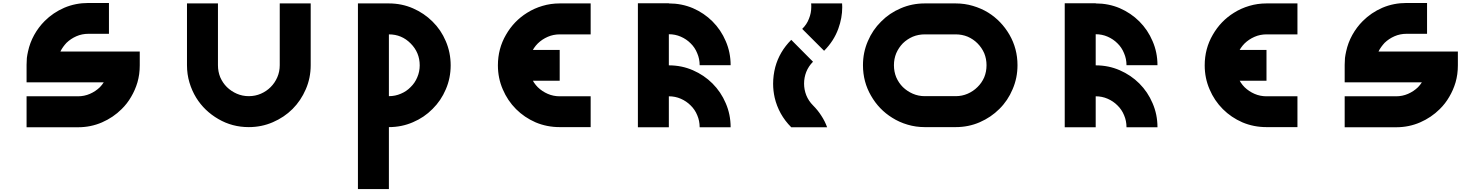

<svg xmlns="http://www.w3.org/2000/svg" viewBox="-20 -863 10066 1302"><path d="M579.1 -633.8Q536.1 -633.8 498 -617.2Q460 -600.6 430.7 -572.3Q418.9 -559.6 408.2 -544.9Q397.5 -530.3 389.6 -513.7Q379.9 -493.2 375 -470.7Q370.1 -448.2 370.1 -423.8Q299.8 -423.8 160.2 -423.8Q160.2 -447.3 162.1 -469.7Q165 -492.2 169.9 -513.7Q182.6 -573.2 211.9 -626Q241.2 -678.7 283.2 -720.7Q339.8 -777.3 416 -810.5Q492.2 -842.8 579.1 -842.8Q579.1 -791 579.1 -738.3Q579.1 -685.5 579.1 -633.8ZM718.8 -842.8Q718.8 -773.4 718.8 -633.8Q671.9 -633.8 579.1 -633.8Q579.1 -703.1 579.1 -842.8Q626 -842.8 718.8 -842.8ZM912.1 -304.7Q896.5 -252 869.1 -206.1Q842.8 -160.2 804.7 -123Q748 -66.4 671.9 -33.2Q595.7 0 508.8 0Q508.8 -70.3 508.8 -210Q551.8 -210 589.8 -226.6Q627.9 -243.2 657.2 -271.5Q664.1 -279.3 670.9 -287.1Q677.7 -295.9 683.6 -304.7Q700.2 -329.1 709 -358.4Q718.8 -387.7 718.8 -419.9Q788.1 -419.9 927.7 -419.9Q927.7 -389.6 923.8 -360.4Q919.9 -332 912.1 -304.7ZM160.2 0Q160.2 -70.3 160.2 -210Q276.4 -210 508.8 -210Q508.8 -140.6 508.8 0Q392.6 0 160.2 0ZM927.7 -419.9Q927.7 -389.6 923.8 -360.4Q919.9 -332 912.1 -304.7Q661.1 -304.7 160.2 -304.7Q160.2 -343.8 160.2 -423.8Q160.2 -447.3 162.1 -469.7Q165 -492.2 169.9 -513.7Q422.9 -513.7 927.7 -513.7Q927.7 -490.2 927.7 -466.8Q927.7 -443.4 927.7 -419.9Z M2086.9 -420.9Q2086.9 -334 2053.7 -257.8Q2020.5 -180.7 1963.9 -124Q1907.2 -67.4 1830.1 -34.2Q1753.9 -1 1667 -1Q1667 -71.3 1667 -210.9Q1710.9 -210.9 1749 -227.5Q1787.1 -244.1 1815.4 -272.5Q1843.8 -300.8 1860.4 -338.9Q1877 -377 1877 -420.9Q1929.7 -420.9 1981.4 -420.9Q2034.2 -420.9 2086.9 -420.9ZM1667 -1Q1554.7 -1 1460.9 -55.7Q1366.2 -110.4 1310.5 -200.2Q1281.2 -248 1264.6 -303.7Q1248 -359.4 1248 -420.9Q1317.4 -420.9 1458 -420.9Q1458 -377 1473.6 -338.9Q1490.2 -300.8 1518.6 -272.5Q1547.9 -244.1 1585.9 -227.5Q1624 -210.9 1667 -210.9Q1667 -158.2 1667 -106.4Q1667 -53.7 1667 -1ZM1248 -839.8Q1317.4 -839.8 1458 -839.8Q1458 -700.2 1458 -420.9Q1387.7 -420.9 1248 -420.9Q1248 -560.5 1248 -839.8ZM1877 -839.8Q1947.3 -839.8 2086.9 -839.8Q2086.9 -700.2 2086.9 -420.9Q2016.6 -420.9 1877 -420.9Q1877 -560.5 1877 -839.8Z M3036.1 -419.9Q3036.1 -333 3002.9 -256.8Q2970.7 -180.7 2913.1 -124Q2856.4 -66.4 2780.3 -34.2Q2704.1 -1 2617.2 -1Q2617.2 -71.3 2617.2 -210.9Q2660.2 -210.9 2698.2 -227.5Q2736.3 -243.2 2764.6 -272.5Q2793.9 -300.8 2809.6 -338.9Q2826.2 -377 2826.2 -419.9Q2878.9 -419.9 2931.6 -419.9Q2983.4 -419.9 3036.1 -419.9ZM3036.1 -419.9Q2965.8 -419.9 2826.2 -419.9Q2826.2 -506.8 2764.6 -568.4Q2704.1 -629.9 2617.2 -629.9Q2617.2 -700.2 2617.2 -839.8Q2704.1 -839.8 2780.3 -806.6Q2856.4 -773.4 2913.1 -716.8Q2970.7 -660.2 3002.9 -584Q3036.1 -506.8 3036.1 -419.9ZM2407.2 -839.8Q2476.6 -839.8 2617.2 -839.8Q2617.2 -419.9 2617.2 418.9Q2546.9 418.9 2407.2 418.9Q2407.2 0 2407.2 -839.8Z M3775.4 -524.4Q3775.4 -455.1 3775.4 -315.4Q3663.1 -315.4 3438.5 -315.4Q3438.5 -384.8 3438.5 -524.4Q3550.8 -524.4 3775.4 -524.4ZM3985.4 -1Q3915 -1 3775.4 -1Q3775.4 -70.3 3775.4 -210Q3845.7 -210 3985.4 -210Q3985.4 -140.6 3985.4 -1ZM3985.4 -629.9Q3915 -629.9 3775.4 -629.9Q3775.4 -700.2 3775.4 -839.8Q3845.7 -839.8 3985.4 -839.8Q3985.4 -769.5 3985.4 -629.9ZM3566.4 -419.9Q3566.4 -377 3582 -338.9Q3598.6 -299.8 3627 -271.5Q3656.2 -243.2 3694.3 -226.6Q3732.4 -210 3775.4 -210Q3775.4 -140.6 3775.4 -1Q3688.5 -1 3612.3 -33.2Q3536.1 -66.4 3479.5 -123Q3421.9 -180.7 3389.6 -256.8Q3356.4 -333 3356.4 -419.9Q3409.2 -419.9 3460.9 -419.9Q3513.7 -419.9 3566.4 -419.9ZM3775.4 -629.9Q3732.4 -629.9 3694.3 -613.3Q3656.2 -596.7 3627 -568.4Q3598.6 -540 3582 -502Q3566.4 -463.9 3566.4 -419.9Q3496.1 -419.9 3356.4 -419.9Q3356.4 -533.2 3411.1 -627Q3464.8 -720.7 3554.7 -776.4Q3602.5 -806.6 3659.2 -823.2Q3714.8 -839.8 3775.4 -839.8Q3775.4 -787.1 3775.4 -734.4Q3775.4 -681.6 3775.4 -629.9Z M4305.7 -840.8Q4375 -840.8 4515.6 -840.8Q4515.6 -560.5 4515.6 0Q4445.3 0 4305.7 0Q4305.7 -280.3 4305.7 -840.8ZM4724.6 0Q4724.6 -43.9 4708 -82Q4692.4 -120.1 4663.1 -148.4Q4634.8 -176.8 4596.7 -193.4Q4558.6 -210 4515.6 -210Q4515.6 -279.3 4515.6 -419.9Q4602.5 -419.9 4678.7 -386.7Q4754.9 -353.5 4811.5 -296.9Q4869.1 -239.3 4901.4 -163.1Q4934.6 -86.9 4934.6 0Q4881.8 0 4830.1 0Q4777.3 0 4724.6 0ZM4724.6 -420.9Q4724.6 -463.9 4708 -502Q4692.4 -541 4663.1 -569.3Q4634.8 -597.7 4596.7 -614.3Q4558.6 -630.9 4515.6 -630.9Q4515.6 -700.2 4515.6 -839.8Q4602.5 -839.8 4678.7 -807.6Q4754.9 -774.4 4811.5 -717.8Q4869.1 -660.2 4901.4 -584Q4934.6 -507.8 4934.6 -420.9Q4881.8 -420.9 4830.1 -420.9Q4777.3 -420.9 4724.6 -420.9Z M5345.7 0Q5302.7 -43 5274.4 -93.8Q5246.1 -145.5 5233.4 -200.2Q5222.7 -248 5222.7 -294.9Q5222.7 -351.6 5237.3 -408.2Q5265.6 -512.7 5345.7 -592.8Q5394.5 -543.9 5493.2 -444.3Q5462.9 -414.1 5447.3 -375Q5432.6 -336.9 5432.6 -295.9Q5432.6 -255.9 5447.3 -217.8Q5462.9 -178.7 5493.2 -148.4Q5456.1 -111.3 5419.9 -74.2Q5382.8 -37.1 5345.7 0ZM5690.4 -839.8Q5691.4 -827.1 5691.4 -814.5Q5691.4 -741.2 5665 -668.9Q5634.8 -585 5568.4 -518.6Q5518.6 -568.4 5419.9 -667Q5451.2 -697.3 5465.8 -736.3Q5481.4 -774.4 5481.4 -814.5Q5481.4 -821.3 5481.4 -827.1Q5480.5 -833 5480.5 -839.8Q5532.2 -839.8 5585 -839.8Q5637.7 -839.8 5690.4 -839.8ZM5588.9 0Q5507.8 0 5345.7 0Q5394.5 -49.8 5493.2 -148.4Q5526.4 -115.2 5549.8 -78.1Q5574.2 -41 5588.9 0Z M6460.9 -210.9Q6503.9 -210.9 6542 -227.5Q6580.1 -244.1 6608.4 -272.5Q6637.7 -300.8 6654.3 -338.9Q6669.9 -377 6669.9 -420.9Q6740.2 -420.9 6879.9 -420.9Q6879.9 -334 6846.7 -257.8Q6814.5 -180.7 6756.8 -124Q6700.2 -67.4 6624 -34.2Q6547.9 -1 6460.9 -1Q6460.9 -53.7 6460.9 -106.4Q6460.9 -158.2 6460.9 -210.9ZM6669.9 -420.9Q6669.9 -463.9 6654.3 -502Q6637.7 -540 6608.4 -569.3Q6580.1 -597.7 6542 -614.3Q6503.9 -629.9 6460.9 -629.9Q6460.9 -700.2 6460.9 -839.8Q6521.5 -839.8 6577.1 -823.2Q6633.8 -806.6 6681.6 -777.3Q6770.5 -721.7 6825.2 -627.9Q6879.9 -533.2 6879.9 -420.9Q6827.1 -420.9 6775.4 -420.9Q6722.7 -420.9 6669.9 -420.9ZM6460.9 -1Q6390.6 -1 6251 -1Q6251 -71.3 6251 -210.9Q6321.3 -210.9 6460.9 -210.9Q6460.9 -140.6 6460.9 -1ZM6251 -629.9Q6208 -629.9 6169.9 -614.3Q6131.8 -597.7 6102.5 -569.3Q6074.2 -540 6057.6 -502Q6042 -463.9 6042 -420.9Q5971.7 -420.9 5832 -420.9Q5832 -507.8 5865.2 -584Q5897.5 -660.2 5955.1 -716.8Q6011.7 -774.4 6087.9 -806.6Q6164.1 -839.8 6251 -839.8Q6251 -788.1 6251 -735.4Q6251 -682.6 6251 -629.9ZM6042 -420.9Q6042 -377 6057.6 -338.9Q6074.2 -300.8 6102.5 -272.5Q6131.8 -244.1 6169.9 -227.5Q6208 -210.9 6251 -210.9Q6251 -140.6 6251 -1Q6190.4 -1 6134.8 -17.6Q6078.1 -34.2 6030.3 -64.5Q5940.4 -120.1 5886.7 -213.9Q5832 -307.6 5832 -420.9Q5884.8 -420.9 5936.5 -420.9Q5989.3 -420.9 6042 -420.9ZM6251 -839.8Q6320.3 -839.8 6460.9 -839.8Q6460.9 -770.5 6460.9 -629.9Q6390.6 -629.9 6251 -629.9Q6251 -700.2 6251 -839.8Z M7200.2 -840.8Q7269.5 -840.8 7410.2 -840.8Q7410.2 -560.5 7410.2 0Q7339.8 0 7200.2 0Q7200.2 -280.3 7200.2 -840.8ZM7619.1 0Q7619.1 -43.9 7602.5 -82Q7586.9 -120.1 7557.6 -148.4Q7529.3 -176.8 7491.2 -193.4Q7453.1 -210 7410.2 -210Q7410.2 -279.3 7410.2 -419.9Q7497.1 -419.9 7573.2 -386.7Q7649.4 -353.5 7706.1 -296.9Q7763.7 -239.3 7795.9 -163.1Q7829.1 -86.9 7829.1 0Q7776.4 0 7724.6 0Q7671.9 0 7619.1 0ZM7619.1 -420.9Q7619.1 -463.9 7602.5 -502Q7586.9 -541 7557.6 -569.3Q7529.3 -597.7 7491.2 -614.3Q7453.1 -630.9 7410.2 -630.9Q7410.2 -700.2 7410.2 -839.8Q7497.1 -839.8 7573.2 -807.6Q7649.4 -774.4 7706.1 -717.8Q7763.7 -660.2 7795.9 -584Q7829.1 -507.8 7829.1 -420.9Q7776.4 -420.9 7724.6 -420.9Q7671.9 -420.9 7619.1 -420.9Z M8568.4 -524.4Q8568.4 -455.1 8568.4 -315.4Q8456.1 -315.4 8231.4 -315.4Q8231.4 -384.8 8231.4 -524.4Q8343.8 -524.4 8568.4 -524.4ZM8778.3 -1Q8708 -1 8568.4 -1Q8568.4 -70.3 8568.4 -210Q8638.7 -210 8778.3 -210Q8778.3 -140.6 8778.3 -1ZM8778.3 -629.9Q8708 -629.9 8568.4 -629.9Q8568.4 -700.2 8568.4 -839.8Q8638.7 -839.8 8778.3 -839.8Q8778.3 -769.5 8778.3 -629.9ZM8359.4 -419.9Q8359.4 -377 8375 -338.9Q8391.6 -299.8 8419.9 -271.5Q8449.2 -243.2 8487.3 -226.6Q8525.4 -210 8568.4 -210Q8568.4 -140.6 8568.4 -1Q8481.4 -1 8405.3 -33.2Q8329.1 -66.4 8272.5 -123Q8214.8 -180.7 8182.6 -256.8Q8149.4 -333 8149.4 -419.9Q8202.1 -419.9 8253.9 -419.9Q8306.6 -419.9 8359.4 -419.9ZM8568.4 -629.9Q8525.4 -629.9 8487.3 -613.3Q8449.2 -596.7 8419.9 -568.4Q8391.6 -540 8375 -502Q8359.4 -463.9 8359.4 -419.9Q8289.1 -419.9 8149.4 -419.9Q8149.4 -533.2 8204.1 -627Q8257.8 -720.7 8347.7 -776.4Q8395.5 -806.6 8452.1 -823.2Q8507.8 -839.8 8568.4 -839.8Q8568.4 -787.1 8568.4 -734.4Q8568.4 -681.6 8568.4 -629.9Z M9517.6 -633.8Q9474.6 -633.8 9436.5 -617.2Q9398.4 -600.6 9369.1 -572.3Q9357.4 -559.6 9346.7 -544.9Q9335.9 -530.3 9328.1 -513.7Q9318.4 -493.2 9313.5 -470.7Q9308.6 -448.2 9308.6 -423.8Q9238.3 -423.8 9098.6 -423.8Q9098.6 -447.3 9100.6 -469.7Q9103.5 -492.2 9108.4 -513.7Q9121.1 -573.2 9150.4 -626Q9179.7 -678.7 9221.7 -720.7Q9278.3 -777.3 9354.5 -810.5Q9430.7 -842.8 9517.6 -842.8Q9517.6 -791 9517.6 -738.3Q9517.6 -685.5 9517.6 -633.8ZM9657.2 -842.8Q9657.2 -773.4 9657.2 -633.8Q9610.4 -633.8 9517.6 -633.8Q9517.6 -703.1 9517.6 -842.8Q9564.5 -842.8 9657.2 -842.8ZM9850.6 -304.7Q9835 -252 9807.6 -206.1Q9781.2 -160.2 9743.2 -123Q9686.5 -66.4 9610.4 -33.2Q9534.2 0 9447.3 0Q9447.3 -70.3 9447.3 -210Q9490.2 -210 9528.3 -226.6Q9566.4 -243.2 9595.7 -271.5Q9602.5 -279.3 9609.4 -287.1Q9616.2 -295.9 9622.1 -304.7Q9638.7 -329.1 9647.5 -358.4Q9657.2 -387.7 9657.2 -419.9Q9726.6 -419.9 9866.2 -419.9Q9866.2 -389.6 9862.3 -360.4Q9858.4 -332 9850.6 -304.7ZM9098.6 0Q9098.6 -70.3 9098.6 -210Q9214.8 -210 9447.3 -210Q9447.3 -140.6 9447.3 0Q9331.1 0 9098.6 0ZM9866.2 -419.9Q9866.2 -389.6 9862.3 -360.4Q9858.4 -332 9850.6 -304.7Q9599.6 -304.7 9098.6 -304.7Q9098.6 -343.8 9098.6 -423.8Q9098.6 -447.3 9100.6 -469.7Q9103.5 -492.2 9108.4 -513.7Q9361.3 -513.7 9866.2 -513.7Q9866.2 -490.2 9866.2 -466.8Q9866.2 -443.4 9866.2 -419.9Z"/></svg>

Font: CornerV20
Style: Regular
Weight: 400
Designer: Olivier Tavernier
Version: Version 20